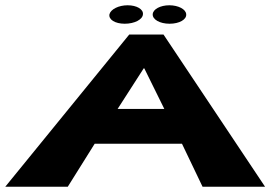

<svg xmlns="http://www.w3.org/2000/svg" viewBox="-138 -708 1025 728"><path d="M346 -688C312 -688 282 -673 277 -654C273 -634 298 -618 335 -618C372 -618 403 -634 404 -654C406 -673 380 -688 346 -688ZM504 -688C470 -688 442 -673 441 -654C440 -634 468 -618 505 -618C542 -618 570 -634 568 -654C567 -673 538 -688 504 -688ZM482 -577H352L-118 0H119L221 -163H552L630 0H867ZM485 -295H308L407 -449H409Z"/></svg>

Font: Hussar Milosc
Style: Bold
Weight: 700
Foundry: Cannot Into Space Fonts
Version: Version 1.02